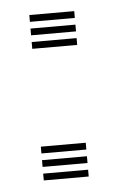

<svg xmlns="http://www.w3.org/2000/svg" viewBox="-38 -406 267 436"><g transform="rotate(-5 96.0 -188.5)"><path d="M44.8 -300V-315.5H147.2V-300ZM44.8 -361.5V-377H147.2V-361.5ZM44.8 -330.8V-346.2H147.2V-330.8ZM44.8 0V-15.5H147.2V0ZM44.8 -61.5V-77H147.2V-61.5ZM44.8 -30.8V-46.2H147.2V-30.8Z"/></g></svg>

Font: Big Shoulders Inline Display Thin SemiBold
Style: Regular
Weight: 600
Version: Version 2.002